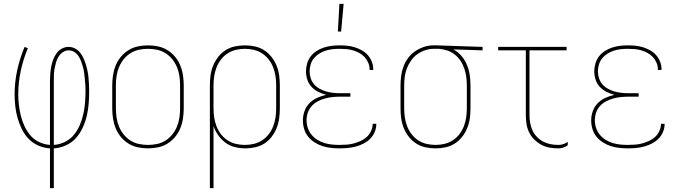

<svg xmlns="http://www.w3.org/2000/svg" viewBox="-20 -764 3540 999"><path d="M240 215V8Q209 6 180 -6.5Q151 -19 129.5 -41Q108 -63 94 -91.5Q80 -120 71.5 -150Q63 -180 59.5 -211Q56 -242 56 -273Q56 -336 69.5 -398.5Q83 -461 108 -520L125 -513Q101 -456 88 -395.5Q75 -335 75 -273Q75 -244 78.5 -215.5Q82 -187 89 -159.5Q96 -132 108.5 -105.5Q121 -79 140 -57.5Q159 -36 185.5 -24Q212 -12 240 -10V-343Q240 -362 241.5 -380.5Q243 -399 246.5 -417.5Q250 -436 256.5 -453.5Q263 -471 274 -486.5Q285 -502 301.5 -511Q318 -520 337 -520Q354 -520 370 -512Q386 -504 397 -490Q408 -476 415 -460Q422 -444 427 -427.5Q432 -411 435.5 -394Q439 -377 440.5 -359.5Q442 -342 443 -325Q444 -308 444 -290Q444 -258 441.5 -225.5Q439 -193 431.5 -161Q424 -129 410 -99Q396 -69 374.5 -45Q353 -21 322.5 -7.5Q292 6 260 8V215ZM260 -10Q290 -12 317.5 -25.5Q345 -39 364 -62Q383 -85 395 -113Q407 -141 413.5 -170.5Q420 -200 422.5 -230Q425 -260 425 -291Q425 -306 424 -321.5Q423 -337 421.5 -352.5Q420 -368 418 -383.5Q416 -399 412 -414Q408 -429 402.5 -444Q397 -459 388.5 -472Q380 -485 366.5 -493.5Q353 -502 337 -502Q321 -502 307 -492.5Q293 -483 284.5 -469Q276 -455 271.5 -439.5Q267 -424 264 -408Q261 -392 260.5 -375.5Q260 -359 260 -343Z M750 8Q724 8 697.5 2.5Q671 -3 648.5 -17Q626 -31 609 -51.5Q592 -72 582 -96.5Q572 -121 568 -147.5Q564 -174 564 -200V-320Q564 -346 568 -372.5Q572 -399 582 -423.5Q592 -448 609 -468.5Q626 -489 648.5 -503Q671 -517 697.5 -522.5Q724 -528 750 -528Q776 -528 802.5 -522.5Q829 -517 851.5 -503Q874 -489 891 -468.5Q908 -448 918 -423.5Q928 -399 932 -372.5Q936 -346 936 -320V-200Q936 -174 932 -147.5Q928 -121 918 -96.5Q908 -72 891 -51.5Q874 -31 851.5 -17Q829 -3 802.5 2.5Q776 8 750 8ZM750 -10Q774 -10 797.5 -15Q821 -20 841.5 -33Q862 -46 877 -65Q892 -84 901 -106Q910 -128 913.5 -152Q917 -176 917 -200V-320Q917 -344 913.5 -368Q910 -392 901 -414Q892 -436 877 -455Q862 -474 841.5 -487Q821 -500 797.5 -505Q774 -510 750 -510Q726 -510 702.5 -505Q679 -500 658.5 -487Q638 -474 623 -455Q608 -436 599 -414Q590 -392 586.5 -368Q583 -344 583 -320V-200Q583 -176 586.5 -152Q590 -128 599 -106Q608 -84 623 -65Q638 -46 658.5 -33Q679 -20 702.5 -15Q726 -10 750 -10Z M1072 215V-320Q1072 -346 1075.5 -372Q1079 -398 1089 -422.5Q1099 -447 1115.5 -468Q1132 -489 1154 -503Q1176 -517 1202 -522.5Q1228 -528 1254 -528Q1280 -528 1306 -522.5Q1332 -517 1354 -503Q1376 -489 1392.5 -468Q1409 -447 1419 -422.5Q1429 -398 1432.5 -372Q1436 -346 1436 -320V-200Q1436 -174 1432.5 -148Q1429 -122 1419.5 -98Q1410 -74 1394 -53Q1378 -32 1356.5 -18Q1335 -4 1309 2Q1283 8 1257 8Q1230 8 1203 1.5Q1176 -5 1154 -21Q1132 -37 1116 -59.5Q1100 -82 1091 -108V215ZM1254 -10Q1278 -10 1301 -15.5Q1324 -21 1344 -34Q1364 -47 1378.5 -66Q1393 -85 1401.5 -107Q1410 -129 1413.5 -152.5Q1417 -176 1417 -200V-320Q1417 -344 1413.5 -367.5Q1410 -391 1401.5 -413Q1393 -435 1378.5 -454Q1364 -473 1344 -486Q1324 -499 1301 -504.5Q1278 -510 1254 -510Q1230 -510 1207 -504.5Q1184 -499 1164 -486Q1144 -473 1129.5 -454Q1115 -435 1106.5 -413Q1098 -391 1094.5 -367.5Q1091 -344 1091 -320V-200Q1091 -176 1094.5 -152.5Q1098 -129 1106.5 -107Q1115 -85 1129.5 -66Q1144 -47 1164 -34Q1184 -21 1207 -15.5Q1230 -10 1254 -10Z M1747 8Q1725 8 1702 5.5Q1679 3 1657.5 -4Q1636 -11 1616.5 -23.5Q1597 -36 1583 -53.5Q1569 -71 1562.5 -93Q1556 -115 1556 -138Q1556 -162 1564.5 -186Q1573 -210 1590.5 -227.5Q1608 -245 1630.5 -255Q1653 -265 1677 -271Q1656 -276 1636 -286Q1616 -296 1601 -312Q1586 -328 1579 -349.5Q1572 -371 1572 -393Q1572 -413 1578 -433.5Q1584 -454 1596.5 -470.5Q1609 -487 1627 -498.5Q1645 -510 1665 -516.5Q1685 -523 1705.5 -525.5Q1726 -528 1747 -528Q1767 -528 1787 -526Q1807 -524 1826 -518Q1845 -512 1863 -502Q1881 -492 1894 -477Q1907 -462 1914.5 -443Q1922 -424 1922 -404V-400H1903V-403Q1903 -421 1896 -437.5Q1889 -454 1877 -467Q1865 -480 1849.5 -488.5Q1834 -497 1817 -502Q1800 -507 1782.5 -508.5Q1765 -510 1747 -510Q1729 -510 1710.5 -508Q1692 -506 1674.5 -500.5Q1657 -495 1641 -485Q1625 -475 1613.5 -461Q1602 -447 1596.5 -429Q1591 -411 1591 -392Q1591 -374 1597 -356Q1603 -338 1615 -324.5Q1627 -311 1643.5 -302Q1660 -293 1677.5 -288Q1695 -283 1713.5 -281Q1732 -279 1750 -279H1803V-261H1750Q1730 -261 1710 -259Q1690 -257 1670.5 -251.5Q1651 -246 1633 -236.5Q1615 -227 1601.5 -212Q1588 -197 1581.5 -177.5Q1575 -158 1575 -138Q1575 -118 1581.5 -98.5Q1588 -79 1600.5 -63.5Q1613 -48 1630.5 -37Q1648 -26 1667.5 -20Q1687 -14 1707 -12Q1727 -10 1747 -10Q1766 -10 1785 -11.5Q1804 -13 1822 -18Q1840 -23 1857.5 -31Q1875 -39 1888.5 -51.5Q1902 -64 1910.5 -82Q1919 -100 1919 -118V-120H1938V-118Q1938 -97 1929.5 -77Q1921 -57 1906 -42Q1891 -27 1871.5 -17Q1852 -7 1831.5 -1.5Q1811 4 1789.5 6Q1768 8 1747 8ZM1738 -600 1746 -744H1768L1755 -600Z M2246 8Q2220 8 2194 2.5Q2168 -3 2146 -17Q2124 -31 2107.5 -52Q2091 -73 2081 -97.5Q2071 -122 2067.5 -148Q2064 -174 2064 -200V-320Q2064 -345 2067.5 -370.5Q2071 -396 2080 -419.5Q2089 -443 2104.5 -463.5Q2120 -484 2141 -498Q2162 -512 2186 -520Q2210 -528 2236 -528H2250L2491 -520V-502L2339 -507Q2363 -494 2381 -473Q2399 -452 2409.5 -426.5Q2420 -401 2424 -374Q2428 -347 2428 -320V-200Q2428 -174 2424.5 -148Q2421 -122 2411 -97.5Q2401 -73 2384.5 -52Q2368 -31 2346 -17Q2324 -3 2298 2.5Q2272 8 2246 8ZM2246 -10Q2270 -10 2293 -15.5Q2316 -21 2336 -34Q2356 -47 2370.5 -66Q2385 -85 2393.5 -107Q2402 -129 2405.5 -152.5Q2409 -176 2409 -200V-320Q2409 -342 2406 -364Q2403 -386 2396 -407Q2389 -428 2376.5 -447Q2364 -466 2346.5 -480Q2329 -494 2308 -501Q2287 -508 2264 -510H2237Q2214 -510 2192 -502.5Q2170 -495 2151.5 -482Q2133 -469 2119.5 -450Q2106 -431 2097.5 -409.5Q2089 -388 2086 -365.5Q2083 -343 2083 -320V-200Q2083 -176 2086.5 -152.5Q2090 -129 2098.5 -107Q2107 -85 2121.5 -66Q2136 -47 2156 -34Q2176 -21 2199 -15.5Q2222 -10 2246 -10Z M2885 8Q2862 8 2839 4Q2816 0 2796 -11Q2776 -22 2759.5 -38.5Q2743 -55 2733 -75.5Q2723 -96 2719.5 -119Q2716 -142 2716 -165V-502H2572V-520H2928V-502H2735V-165Q2735 -145 2738.5 -124.5Q2742 -104 2750.5 -85.5Q2759 -67 2773.5 -52Q2788 -37 2806 -27.5Q2824 -18 2844 -14Q2864 -10 2885 -10Q2898 -10 2910.5 -14Q2923 -18 2934 -26V-8Q2923 0 2910.5 4Q2898 8 2885 8Z M3247 8Q3225 8 3202 5.5Q3179 3 3157.5 -4Q3136 -11 3116.5 -23.5Q3097 -36 3083 -53.5Q3069 -71 3062.5 -93Q3056 -115 3056 -138Q3056 -162 3064.5 -186Q3073 -210 3090.5 -227.5Q3108 -245 3130.5 -255Q3153 -265 3177 -271Q3156 -276 3136 -286Q3116 -296 3101 -312Q3086 -328 3079 -349.5Q3072 -371 3072 -393Q3072 -413 3078 -433.5Q3084 -454 3096.5 -470.5Q3109 -487 3127 -498.5Q3145 -510 3165 -516.5Q3185 -523 3205.5 -525.5Q3226 -528 3247 -528Q3267 -528 3287 -526Q3307 -524 3326 -518Q3345 -512 3363 -502Q3381 -492 3394 -477Q3407 -462 3414.5 -443Q3422 -424 3422 -404V-400H3403V-403Q3403 -421 3396 -437.5Q3389 -454 3377 -467Q3365 -480 3349.5 -488.5Q3334 -497 3317 -502Q3300 -507 3282.5 -508.5Q3265 -510 3247 -510Q3229 -510 3210.5 -508Q3192 -506 3174.5 -500.5Q3157 -495 3141 -485Q3125 -475 3113.5 -461Q3102 -447 3096.5 -429Q3091 -411 3091 -392Q3091 -374 3097 -356Q3103 -338 3115 -324.5Q3127 -311 3143.5 -302Q3160 -293 3177.5 -288Q3195 -283 3213.5 -281Q3232 -279 3250 -279H3303V-261H3250Q3230 -261 3210 -259Q3190 -257 3170.5 -251.5Q3151 -246 3133 -236.5Q3115 -227 3101.5 -212Q3088 -197 3081.5 -177.5Q3075 -158 3075 -138Q3075 -118 3081.5 -98.5Q3088 -79 3100.5 -63.5Q3113 -48 3130.5 -37Q3148 -26 3167.5 -20Q3187 -14 3207 -12Q3227 -10 3247 -10Q3266 -10 3285 -11.5Q3304 -13 3322 -18Q3340 -23 3357.5 -31Q3375 -39 3388.5 -51.5Q3402 -64 3410.5 -82Q3419 -100 3419 -118V-120H3438V-118Q3438 -97 3429.5 -77Q3421 -57 3406 -42Q3391 -27 3371.5 -17Q3352 -7 3331.5 -1.5Q3311 4 3289.5 6Q3268 8 3247 8Z"/></svg>

Font: Iosevka Thin
Style: Regular
Weight: 100
Monospace: yes
Designer: Belleve Invis
Foundry: Belleve Invis
Version: Version 32.5.0; ttfautohint (v1.8.4)